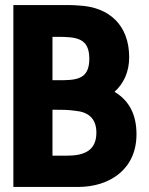

<svg xmlns="http://www.w3.org/2000/svg" viewBox="-20 -731 592 761"><path d="M33 10H289C415 10 521 -60 521 -199C521 -278 491 -333 434 -367C469 -399 492 -444 492 -504C492 -631 413 -703 294 -709C281 -710 268 -711 254 -711H33ZM245 -114H188V-296H201C223 -296 250 -296 278 -292C331 -287 362 -261 362 -205C362 -131 309 -114 245 -114ZM207 -413H188V-585H207C284 -585 334 -580 334 -498C334 -413 279 -413 207 -413Z"/></svg>

Font: Bluebird
Style: SfBdNrw
Weight: 700
Designer: Jasper
Foundry: Cannot Into Space Fonts
Version: Version 0.98